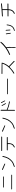

<svg xmlns="http://www.w3.org/2000/svg" viewBox="4580 -5354 839 10040"><g transform="rotate(-90 5000.0 -334.5)"><path d="M768 -596Q793 -598 791 -576Q789 -556 768 -556H234Q212 -558 213 -577Q213 -596 234 -596ZM863 -162Q883 -156 885 -140Q887 -122 859 -122L137 -123Q114 -128 114 -145Q114 -162 135 -163Z M1445 -525Q1465 -516 1463 -496Q1461 -476 1433 -485L1151 -604Q1129 -618 1136 -638Q1142 -657 1167 -647ZM1314 -29Q1493 -82 1585 -165Q1676 -246 1729 -346Q1784 -443 1819 -610Q1829 -632 1847 -629Q1864 -626 1864 -601Q1827 -429 1767 -321Q1737 -268 1697 -219.5Q1657 -171 1606 -127Q1507 -40 1317 16Q1290 13 1289 -6Q1288 -25 1314 -29Z M2854 -688Q2878 -688 2879 -667Q2880 -646 2854 -643H2148Q2124 -645 2123 -663Q2121 -684 2148 -688ZM2831 -398Q2855 -398 2855 -378Q2855 -356 2831 -352L2532 -350Q2536 -228 2512 -159Q2499 -125 2484.5 -100Q2470 -75 2451 -58Q2416 -25 2358 9Q2314 25 2307 0Q2300 -24 2338 -33Q2402 -68 2432 -104Q2447 -124 2459 -145.5Q2471 -167 2478 -192Q2484 -218 2486.5 -257Q2489 -296 2487 -350L2179 -352Q2155 -352 2155 -374Q2154 -397 2179 -398Z M3445 -525Q3465 -516 3463 -496Q3461 -476 3433 -485L3151 -604Q3129 -618 3136 -638Q3142 -657 3167 -647ZM3314 -29Q3493 -82 3585 -165Q3676 -246 3729 -346Q3784 -443 3819 -610Q3829 -632 3847 -629Q3864 -626 3864 -601Q3827 -429 3767 -321Q3737 -268 3697 -219.5Q3657 -171 3606 -127Q3507 -40 3317 16Q3290 13 3289 -6Q3288 -25 3314 -29Z M4279 -404Q4380 -358 4484.5 -327.5Q4589 -297 4696 -283Q4723 -273 4720 -256Q4716 -238 4690 -240Q4581 -257 4477 -286.5Q4373 -316 4274 -359L4273 3Q4273 29 4254 29Q4233 29 4229 3L4230 -688Q4232 -725 4253 -724Q4272 -723 4277 -697ZM4756 -522Q4771 -492 4757 -486Q4743 -478 4726 -502L4636 -671Q4623 -692 4637 -701Q4650 -708 4669 -691ZM4617 -479Q4628 -452 4614 -446Q4601 -439 4584 -458L4486 -634Q4475 -661 4488 -668Q4502 -676 4519 -655Z M5889 -381Q5913 -377 5911 -360Q5910 -346 5889 -341L5114 -339Q5087 -340 5089 -356Q5090 -372 5108 -378Z M6178 -674Q6727 -674 6737 -666Q6741 -656 6738.5 -639Q6736 -622 6728 -596Q6720 -571 6706.5 -539Q6693 -507 6675 -469Q6656 -430 6626.5 -385.5Q6597 -341 6557 -291L6826 -35Q6838 -5 6829 7Q6820 17 6794 -3L6525 -260Q6331 -73 6202 -11Q6177 2 6169 -21Q6161 -41 6188 -53Q6234 -79 6277.5 -108.5Q6321 -138 6361 -171Q6402 -204 6439.5 -240Q6477 -276 6511 -313Q6545 -351 6573.5 -390.5Q6602 -430 6624 -470Q6647 -509 6664 -549Q6681 -589 6691 -629L6177 -630Q6147 -634 6149 -651Q6151 -668 6178 -674Z M7557 46Q7547 67 7532 65Q7518 63 7517 37Q7520 -2 7521.5 -55.5Q7523 -109 7522 -177Q7521 -311 7513 -406Q7449 -360 7366.5 -315Q7284 -270 7183 -229Q7156 -224 7151 -235Q7146 -248 7164 -273Q7362 -353 7521 -473Q7678 -592 7794 -726Q7808 -739 7823 -730Q7840 -722 7829 -699Q7782 -632 7712 -565Q7642 -498 7550 -430Q7573 -314 7561 -41Z M8469 -238Q8471 -213 8453 -211Q8436 -210 8430 -236L8418 -435Q8416 -460 8435 -458Q8451 -456 8457 -437ZM8301 -218Q8302 -194 8286 -190Q8269 -187 8262 -212L8229 -421Q8229 -448 8244 -449Q8260 -450 8269 -430ZM8736 -382Q8733 -349 8729 -321.5Q8725 -294 8720 -271Q8715 -249 8706.5 -225Q8698 -201 8687 -176Q8662 -124 8627 -88Q8591 -49 8545 -23Q8498 2 8430 14Q8401 16 8399 -3Q8398 -19 8428 -26Q8458 -31 8483 -40Q8508 -49 8527 -60Q8547 -71 8564.5 -84.5Q8582 -98 8598 -114Q8614 -131 8627 -151Q8640 -171 8650 -193Q8660 -216 8668 -237.5Q8676 -259 8681 -280Q8686 -301 8690 -327.5Q8694 -354 8697 -386Q8703 -413 8721 -409Q8738 -405 8736 -382Z M9811 -363Q9840 -358 9839 -340Q9837 -320 9808 -316L9536 -315Q9534 -275 9528 -240.5Q9522 -206 9514 -176Q9495 -116 9449 -66Q9427 -41 9397 -21.5Q9367 -2 9331 14Q9307 24 9298 5Q9287 -16 9310 -27Q9375 -54 9413 -95Q9452 -136 9470 -189Q9478 -217 9483 -248Q9488 -279 9490 -314L9184 -313Q9157 -316 9158 -337Q9159 -357 9189 -358L9493 -360L9494 -624Q9416 -620 9340.5 -615.5Q9265 -611 9193 -607Q9159 -602 9156 -627Q9153 -650 9190 -653Q9602 -674 9815 -701Q9842 -704 9845 -684Q9848 -663 9821 -656Q9757 -649 9687 -641.5Q9617 -634 9540 -628L9539 -361Z"/></g></svg>

Font: Yomogi
Style: Regular
Weight: 400
Designer: satsuyako
Foundry: satsuyako
Version: Version 3.100